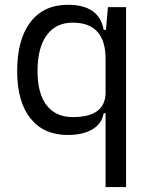

<svg xmlns="http://www.w3.org/2000/svg" viewBox="-20 -547 626 792"><path d="M259.3 9.8Q160.2 9.8 105.5 -58.8Q50.8 -127.4 50.8 -253.9Q50.8 -384.3 105.5 -455.8Q160.2 -527.3 260.3 -527.3Q389.2 -527.3 407.7 -423.8H417L425.3 -517.6H500V224.6H415.5V-80.1H407.7Q399.9 -36.1 360.6 -13.2Q321.3 9.8 259.3 9.8ZM415.5 -304.2Q415.5 -453.6 279.8 -453.6Q210.4 -453.6 172.6 -401.6Q134.8 -349.6 134.8 -253.9Q134.8 -161.1 172.4 -112.5Q210 -64 280.8 -64Q415.5 -64 415.5 -166Z"/></svg>

Font: Cascadia Mono SemiLight
Style: Regular
Weight: 350
Monospace: yes
Designer: Aaron Bell
Foundry: Saja Typeworks
Version: Version 2404.023; ttfautohint (v1.8.4)